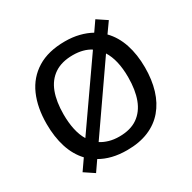

<svg xmlns="http://www.w3.org/2000/svg" viewBox="-170 -919 1126 1125"><g transform="rotate(-30 392.5 -356.5)"><path d="M725 -358Q725 -275 704.5 -207.5Q684 -140 642.5 -91Q601 -42 538.5 -16Q476 10 393 10Q339 10 294.5 -1Q250 -12 214 -33L167 35L101 -9L151 -81Q105 -130 82.5 -200.5Q60 -271 60 -359Q60 -469 96 -551Q132 -633 206.5 -679Q281 -725 394 -725Q445 -725 489 -714Q533 -703 569 -683L614 -748L680 -704L631 -635Q678 -587 701.5 -516.5Q725 -446 725 -358ZM611 -358Q611 -475 568 -543L271 -115Q294 -100 325 -91Q356 -82 393 -82Q469 -82 517 -115.5Q565 -149 588 -210.5Q611 -272 611 -358ZM174 -358Q174 -302 184 -255.5Q194 -209 215 -174L513 -601Q490 -616 460 -624Q430 -632 394 -632Q318 -632 269 -599Q220 -566 197 -505Q174 -444 174 -358Z"/></g></svg>

Font: Noto Sans Devanagari Medium
Style: Regular
Weight: 500
Version: Version 2.003